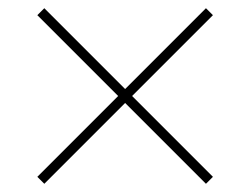

<svg xmlns="http://www.w3.org/2000/svg" viewBox="-20 -587 610 468"><path d="M482 -567 499 -550 302 -353 499 -156 482 -139 285 -336 88 -139 71 -156 268 -353 71 -550 88 -567 285 -370Z"/></svg>

Font: Noto Sans Myanmar Thin
Style: Regular
Weight: 100
Designer: Monotype Design Team
Foundry: Monotype Imaging Inc.
Version: Version 2.107; ttfautohint (v1.8.4.7-5d5b)